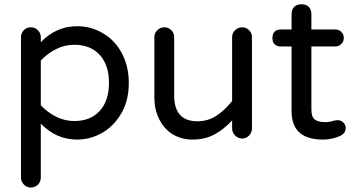

<svg xmlns="http://www.w3.org/2000/svg" viewBox="-20 -629 1624 880"><path d="M76.2 184.6V-459Q76.2 -477.5 89.4 -490.7Q102.5 -503.9 121.1 -503.9Q139.6 -503.9 153.3 -490.7Q167 -477.5 167 -459V-435.5Q237.3 -508.8 333 -508.8Q396.5 -508.8 448.2 -478.5Q504.9 -447.3 537.6 -386.7Q570.3 -326.2 570.3 -249Q570.3 -168.9 537.1 -111.3Q503.9 -52.7 449.7 -21Q395.5 10.7 333 10.7Q237.3 10.7 167 -62.5V184.6Q167 204.1 153.8 217.3Q140.6 230.5 121.1 230.5Q102.5 230.5 89.4 216.8Q76.2 203.1 76.2 184.6ZM320.3 -74.2Q394.5 -74.2 437 -120.6Q479.5 -167 479.5 -249Q479.5 -331.1 437 -377.4Q394.5 -423.8 320.3 -423.8Q277.3 -423.8 237.8 -404.3Q198.2 -384.8 167 -351.6V-146.5Q198.2 -113.3 237.8 -93.8Q277.3 -74.2 320.3 -74.2Z M769.5 -14.6Q730.5 -40 709 -84Q687.5 -127.9 687.5 -181.6V-459Q687.5 -477.5 701.2 -490.7Q714.8 -503.9 733.4 -503.9Q752 -503.9 765.1 -490.7Q778.3 -477.5 778.3 -459V-191.4Q778.3 -73.2 884.8 -73.2Q931.6 -73.2 969.2 -96.7Q1006.8 -120.1 1043.9 -166V-459Q1043.9 -477.5 1057.6 -490.7Q1071.3 -503.9 1089.8 -503.9Q1108.4 -503.9 1121.6 -490.7Q1134.8 -477.5 1134.8 -459V-40Q1134.8 -21.5 1121.6 -7.8Q1108.4 5.9 1089.8 5.9Q1071.3 5.9 1057.6 -7.8Q1043.9 -21.5 1043.9 -40V-77.1Q1003.9 -34.2 960.9 -11.7Q918 10.7 863.3 10.7Q810.5 10.7 769.5 -14.6Z M1316.4 -119.1V-416H1267.6Q1249 -416 1238.8 -426.3Q1228.5 -436.5 1228.5 -455.1Q1228.5 -473.6 1238.8 -483.9Q1249 -494.1 1267.6 -494.1H1316.4V-563.5Q1316.4 -585.9 1328.6 -597.7Q1340.8 -609.4 1362.3 -609.4Q1383.8 -609.4 1395.5 -597.2Q1407.2 -585 1407.2 -563.5V-494.1H1516.6Q1533.2 -494.1 1544.4 -482.9Q1555.7 -471.7 1555.7 -455.1Q1555.7 -439.5 1544.4 -427.7Q1533.2 -416 1516.6 -416H1407.2V-127Q1407.2 -92.8 1422.9 -81.1Q1438.5 -69.3 1469.7 -69.3Q1490.2 -69.3 1508.8 -75.2Q1510.7 -75.2 1511.7 -76.2Q1521.5 -78.1 1528.3 -78.1Q1543 -78.1 1553.7 -67.4Q1564.5 -56.6 1564.5 -42Q1564.5 -19.5 1541 -6.8Q1502.9 10.7 1460 10.7Q1316.4 10.7 1316.4 -119.1Z"/></svg>

Font: jf-openhuninn-2.0
Style: Regular
Weight: 400
Designer: [Kosugi Maru]
Designed by MOTOYA      

[Varela Round]
Joe Prince (Latin component); Avraham Cornfeld (Hebrew component)
Foundry: justfont CO.,LTD.
Version: 2.0